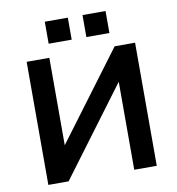

<svg xmlns="http://www.w3.org/2000/svg" viewBox="-96 -996 999 1083"><g transform="rotate(-10 403.5 -455.0)"><path d="M93 0V-705H223V-199H219L597 -705H714V0H585V-508H588L209 0ZM449 -784V-910H581V-784ZM233 -784V-910H365V-784Z"/></g></svg>

Font: Nunito Sans 8pt
Style: Bold
Weight: 700
Version: Version 3.101;gftools[0.9.27]